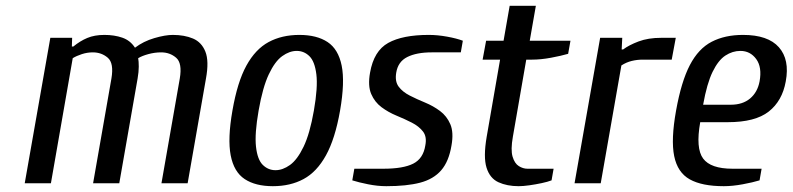

<svg xmlns="http://www.w3.org/2000/svg" viewBox="-20 -630 2725 660"><path d="M65 0 153 -500H228L227 -470H232Q255 -489 280 -499.5Q305 -510 339 -510Q373 -510 400.5 -500.5Q428 -491 444 -466Q473 -488 510.5 -499Q548 -510 574 -510Q614 -510 643.5 -497.5Q673 -485 686 -452.5Q699 -420 688 -360L625 0H535L598 -360Q607 -413 585.5 -431.5Q564 -450 534 -450Q512 -450 490 -444Q468 -438 455 -430Q457 -419 457 -401Q457 -383 453 -360L390 0H300L363 -360Q372 -413 350.5 -431.5Q329 -450 299 -450Q280 -450 261.5 -444Q243 -438 230 -430L155 0Z M918 10Q858 10 821 -14.5Q784 -39 773 -96Q762 -153 779 -250Q796 -348 827 -404.5Q858 -461 903.5 -485.5Q949 -510 1009 -510Q1069 -510 1106 -485.5Q1143 -461 1154.5 -404.5Q1166 -348 1149 -250Q1132 -153 1100.5 -96Q1069 -39 1023.5 -14.5Q978 10 918 10ZM927 -45Q952 -45 977 -63Q1002 -81 1023.5 -125.5Q1045 -170 1059 -250Q1073 -330 1067.5 -374.5Q1062 -419 1043.5 -437Q1025 -455 1000 -455Q975 -455 950 -437Q925 -419 904 -374.5Q883 -330 869 -250Q855 -170 860 -125.5Q865 -81 883.5 -63Q902 -45 927 -45Z M1308 10Q1278 10 1245.5 3.5Q1213 -3 1191 -10L1198 -50H1298Q1366 -50 1400.5 -67.5Q1435 -85 1442 -130Q1448 -160 1434 -178Q1420 -196 1395.5 -208.5Q1371 -221 1343 -232.5Q1315 -244 1291.5 -261.5Q1268 -279 1256 -307Q1244 -335 1252 -380Q1265 -455 1314.5 -482.5Q1364 -510 1454 -510Q1484 -510 1517 -504Q1550 -498 1571 -490L1564 -450H1464Q1412 -450 1380 -434Q1348 -418 1342 -380Q1337 -350 1350.5 -332Q1364 -314 1388.5 -301.5Q1413 -289 1441 -277.5Q1469 -266 1492.5 -248.5Q1516 -231 1528 -203Q1540 -175 1532 -130Q1523 -75 1496.5 -44.5Q1470 -14 1424 -2Q1378 10 1308 10Z M1763 10Q1723 10 1693.5 -3.5Q1664 -17 1652.5 -53.5Q1641 -90 1653 -160L1699 -425H1639L1651 -490H1711L1732 -610H1822L1801 -490H1941L1933 -445Q1909 -438 1874 -431.5Q1839 -425 1809 -425H1789L1743 -160Q1735 -115 1742 -91.5Q1749 -68 1763.5 -59Q1778 -50 1793 -50H1883L1876 -10Q1863 -5 1842 -0.5Q1821 4 1799.5 7Q1778 10 1763 10Z M1955 0 2043 -500H2119L2117 -460H2122Q2142 -475 2175 -487.5Q2208 -500 2253 -500H2303L2289 -425H2189Q2170 -425 2151.5 -420.5Q2133 -416 2116 -405L2045 0Z M2468 10Q2393 10 2351 -13.5Q2309 -37 2297.5 -93.5Q2286 -150 2304 -250Q2322 -350 2351.5 -406.5Q2381 -463 2426.5 -486.5Q2472 -510 2534 -510Q2620 -510 2657.5 -467.5Q2695 -425 2681 -350Q2669 -283 2622.5 -246.5Q2576 -210 2482 -210H2387Q2371 -120 2397 -85Q2423 -50 2498 -50H2598L2591 -10Q2568 -3 2533 3.5Q2498 10 2468 10ZM2397 -270H2492Q2533 -270 2558.5 -291.5Q2584 -313 2591 -350Q2600 -399 2579.5 -427Q2559 -455 2525 -455Q2498 -455 2473.5 -439Q2449 -423 2429.5 -383Q2410 -343 2397 -270Z"/></svg>

Font: Cuprum
Style: Italic
Weight: 400
Italic angle: -10°
Designer: Jovanny Lemonad
Foundry: Jovanny Lemonad
Version: Version 3.000